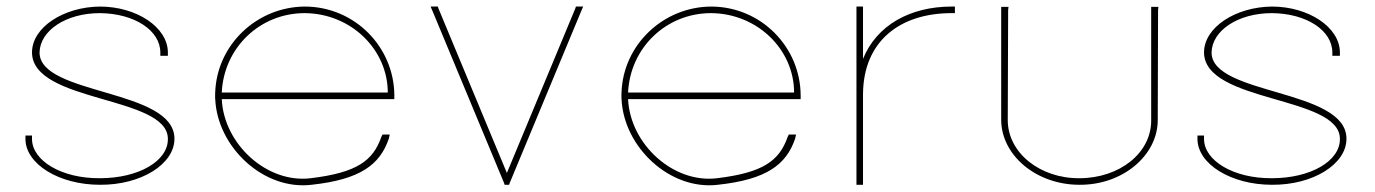

<svg xmlns="http://www.w3.org/2000/svg" viewBox="-20 -573 4189 585"><path d="M491.5 -413V-403H468.5V-413C468.5 -480 390.3 -532 284.5 -533C179.8 -533 101.7 -479 100.5 -413C100.5 -282 512.5 -303 511.5 -150C511.5 -73 409.8 -9 284.5 -10C160.3 -10 57.5 -73 57.5 -150V-160H77.5V-150C77.5 -83 168.3 -29 284.5 -30C401.8 -30 492.5 -82 491.5 -150C491.5 -282 78.7 -259 77.5 -413C77.5 -490 174.1 -552 284.5 -553C396 -553 491.5 -490 491.5 -413Z M655.7 -291H1161.5C1161.5 -422 1049.9 -532 908.5 -533C771.5 -533 661.9 -427.2 655.7 -291ZM635.8 -271H635.5V-281V-291H635.7C640.4 -436.3 762.3 -552 908.5 -553C1060.3 -553 1181.5 -430 1181.5 -281V-271H1171.5H655.7C661.8 -134.1 793.3 -13.4 926.9 -30C1067.2 -47 1116.6 -83 1141.9 -156L1145.4 -163H1167.5L1164.5 -150C1137.3 -71 1077.5 -26 929.2 -10C783 7.6 642.2 -124.9 635.8 -271Z M1298 -539 1292 -553H1314L1316 -547L1524.4 -46L1732.8 -547L1734.8 -553H1756.8L1750.8 -539L1533.2 -16L1531.2 -10H1517.6L1515.6 -16Z M1893.7 -291H2399.5C2399.5 -422 2287.9 -532 2146.5 -533C2009.5 -533 1899.9 -427.2 1893.7 -291ZM1873.8 -271H1873.5V-281V-291H1873.7C1878.4 -436.3 2000.3 -552 2146.5 -553C2298.3 -553 2419.5 -430 2419.5 -281V-271H2409.5H1893.7C1899.8 -134.1 2031.3 -13.4 2164.9 -30C2305.2 -47 2354.6 -83 2379.9 -156L2383.4 -163H2405.5L2402.5 -150C2375.3 -71 2315.5 -26 2167.2 -10C2021 7.6 1880.2 -124.9 1873.8 -271Z M2609.5 -393.6C2651.1 -496.5 2753.5 -553 2879.5 -553H2889.5V-533H2879.5C2720.9 -533 2610.5 -446.6 2609.5 -286.4V-282V-272V-20V-10H2589.5V-20V-272V-282C2589.5 -283.4 2589.5 -284.7 2589.5 -286.1V-543V-553H2609.5V-543Z M3030.5 -543V-552H3052.8L3051.7 -542L3050.5 -207C3050.5 -108 3148.2 -29 3269 -30C3390.9 -30 3488.5 -107 3487.5 -207V-543V-552H3509.5L3508.5 -542L3507.5 -207C3507.5 -100 3401.2 -9 3269 -10C3137.9 -10 3031.5 -99 3030.5 -207Z M4062.5 -413V-403H4039.5V-413C4039.5 -480 3961.3 -532 3855.5 -533C3750.8 -533 3672.7 -479 3671.5 -413C3671.5 -282 4083.5 -303 4082.5 -150C4082.5 -73 3980.8 -9 3855.5 -10C3731.3 -10 3628.5 -73 3628.5 -150V-160H3648.5V-150C3648.5 -83 3739.3 -29 3855.5 -30C3972.8 -30 4063.5 -82 4062.5 -150C4062.5 -282 3649.7 -259 3648.5 -413C3648.5 -490 3745.1 -552 3855.5 -553C3967 -553 4062.5 -490 4062.5 -413Z"/></svg>

Font: Nordica Plus
Style: NordicaClassicUltraLightExt
Weight: 300
Version: Version 1.01